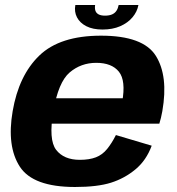

<svg xmlns="http://www.w3.org/2000/svg" viewBox="-20 -741 706 767"><path d="M279.5 6 299 -102.5Q235 -102.5 204.2 -142.5Q173.5 -182.5 193 -296.5Q213 -413 258.2 -451.5Q303.5 -490 364.5 -490Q426.5 -490 455 -454.5Q483.5 -419 468 -333.5L476.5 -348.5H187L169.5 -247H616.5Q623.5 -269 628.5 -297Q653 -437.5 602.5 -518Q552 -598.5 383.5 -598.5Q219.5 -598.5 137.2 -519.2Q55 -440 30.5 -296.5Q6.5 -156.5 59.2 -75.2Q112 6 279.5 6ZM299 -102.5 279.5 6Q369 6 423.5 -11.2Q478 -28.5 521.2 -64.5Q564.5 -100.5 586 -159L443 -201.5Q427 -169.5 408 -146Q389 -122.5 362.8 -112.5Q336.5 -102.5 299 -102.5ZM389.5 -623Q429.5 -623 460 -636.2Q490.5 -649.5 509.2 -671.8Q528 -694 533 -721H454Q451.5 -707.5 445.2 -698Q439 -688.5 427.8 -683.5Q416.5 -678.5 399.5 -678.5Q383.5 -678.5 374 -683.5Q364.5 -688.5 361.2 -698Q358 -707.5 360 -721H281Q276 -694 287.5 -671.8Q299 -649.5 325 -636.2Q351 -623 389.5 -623Z"/></svg>

Font: Anybody UltraCondensed Thin
Style: Bold Italic
Weight: 700
Italic angle: -10°
Version: Version 1.111